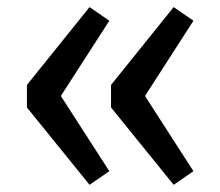

<svg xmlns="http://www.w3.org/2000/svg" viewBox="-20 -555 615 536"><path d="M230 -535.2 285.2 -497.1 149.9 -287.1 285.2 -77.1 230 -39.1 55.2 -254.9V-317.9ZM464.8 -535.2 520 -497.1 384.8 -287.1 520 -77.1 464.8 -39.1 290 -254.9V-317.9Z"/></svg>

Font: FiraGO
Style: Regular
Weight: 400
Designer: bBox Type
Foundry: bBox Type GmbH
Version: Version 1.001;PS 001.001;hotconv 1.0.88;makeotf.lib2.5.64775